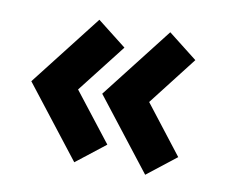

<svg xmlns="http://www.w3.org/2000/svg" viewBox="-54 -492 643 540"><g transform="rotate(10 267.0 -222.5)"><path d="M189 -19 30.5 -222.5 189 -426 272 -361 164 -222.5 272 -84ZM391.5 -19 233 -222.5 391.5 -426 474.5 -361 367 -222.5 474.5 -84Z"/></g></svg>

Font: Lucymar Sans ExtraBold
Style: Regular
Weight: 800
Foundry: The League of Moveable Type (original font) / Main changes by Cristiano Sobral with portions from Mirco Monsees
Version: Version 2.001;August 30, 2020;FontCreator 13.0.0.2681 64-bit